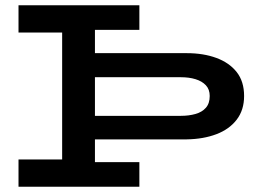

<svg xmlns="http://www.w3.org/2000/svg" viewBox="-20 -706 974 726"><path d="M299 -179V-268H664Q694 -268 719 -275Q744 -282 758.5 -298.5Q773 -315 773 -343Q773 -368 758.5 -383.5Q744 -399 719.5 -406.5Q695 -414 664 -414H300V-505H686Q749 -505 798 -487Q847 -469 875 -433.5Q903 -398 903 -343Q903 -290 875 -253.5Q847 -217 798 -198.5Q749 -180 686 -179ZM50 0V-103H311L314 -93H507V0ZM215 -57V-630H339V-57ZM50 -583V-686H507V-593H306L303 -583Z"/></svg>

Font: BioRhyme SemiExpanded SemiBold
Style: Regular
Weight: 600
Width: 6
Designer: Aoife Mooney
Foundry: Aoife Mooney Type
Version: Version 1.600;gftools[0.9.33]